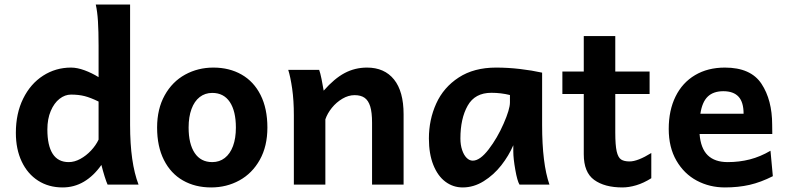

<svg xmlns="http://www.w3.org/2000/svg" viewBox="-20 -801 3419 833"><path d="M581.1 0H446.8Q441.4 -11.7 433.8 -35.9Q426.3 -60.1 419.9 -85.4Q386.2 -37.6 344 -12.7Q301.8 12.2 251.5 12.2Q191.4 12.2 145.5 -17.1Q99.6 -46.4 74.2 -100.1Q48.8 -153.8 48.8 -224.6Q48.8 -309.1 80.6 -373.3Q112.3 -437.5 167 -472.7Q221.7 -507.8 288.1 -507.8Q314.9 -507.8 346.7 -496.1Q378.4 -484.4 407.7 -466.3V-603Q407.7 -665 405 -708.5Q402.3 -752 395.5 -781.2H544.4V-258.8Q544.4 -95.2 581.1 0ZM288.1 -390.6Q261.7 -390.6 238.3 -372.3Q214.8 -354 200.2 -319.6Q185.5 -285.2 185.5 -239.3Q185.5 -169.4 208.7 -133.5Q231.9 -97.7 278.3 -97.7Q303.2 -97.7 328.6 -111.6Q354 -125.5 375 -147.9Q396 -170.4 407.7 -195.3V-360.4Q373 -377.4 347.2 -384Q321.3 -390.6 288.1 -390.6Z M905.8 -507.8Q975.1 -507.8 1028.1 -477.5Q1081.1 -447.3 1110.6 -388.7Q1140.1 -330.1 1140.1 -247.6Q1140.1 -166.5 1107.2 -107.7Q1074.2 -48.8 1018.6 -18.3Q962.9 12.2 896 12.2Q826.7 12.2 773.7 -18.1Q720.7 -48.3 691.2 -106.9Q661.6 -165.5 661.6 -247.6Q661.6 -328.6 694.6 -387.7Q727.5 -446.8 783.2 -477.3Q838.9 -507.8 905.8 -507.8ZM900.9 -97.7Q932.1 -97.7 955.3 -115.7Q978.5 -133.8 991 -167.5Q1003.4 -201.2 1003.4 -247.6Q1003.4 -318.8 977.1 -358.4Q950.7 -397.9 900.9 -397.9Q869.6 -397.9 846.4 -379.9Q823.2 -361.8 810.8 -327.9Q798.3 -293.9 798.3 -247.6Q798.3 -176.8 824.7 -137.2Q851.1 -97.7 900.9 -97.7Z M1594.2 -268.6Q1594.2 -313.5 1586.2 -339.4Q1578.1 -365.2 1561.8 -376.7Q1545.4 -388.2 1518.6 -388.2Q1491.7 -388.2 1465.6 -372.8Q1439.5 -357.4 1419.9 -333.3Q1400.4 -309.1 1391.6 -283.2V0H1254.9V-300.3Q1254.9 -365.2 1247.6 -416.3Q1240.2 -467.3 1230.5 -498H1364.7Q1369.6 -484.9 1375.2 -457.3Q1380.9 -429.7 1384.3 -407.7Q1430.7 -460.4 1475.3 -484.1Q1520 -507.8 1572.3 -507.8Q1647.9 -507.8 1689.5 -456.1Q1731 -404.3 1731 -305.2V0H1594.2Z M2207 -143.1V-170.9Q2187.5 -125.5 2154.8 -83.7Q2122.1 -42 2078.6 -14.9Q2035.2 12.2 1987.3 12.2Q1945.8 12.2 1912.6 -12.5Q1879.4 -37.1 1860.1 -85.2Q1840.8 -133.3 1840.8 -200.2Q1840.8 -281.7 1872.6 -351.8Q1904.3 -421.9 1970.2 -464.8Q2036.1 -507.8 2132.3 -507.8Q2183.6 -507.8 2235.8 -501.7Q2288.1 -495.6 2332 -485.8V-258.8Q2332 -91.3 2363.8 0H2233.9Q2224.1 -16.1 2215.6 -64.7Q2207 -113.3 2207 -143.1ZM2111.8 -398.4Q2040.5 -398.4 2009 -342.5Q1977.5 -286.6 1977.5 -200.2Q1977.5 -172.4 1984.9 -150.4Q1992.2 -128.4 2004.4 -116.2Q2016.6 -104 2031.2 -104Q2062.5 -104 2100.1 -153.1Q2137.7 -202.1 2165 -264.6Q2192.4 -327.1 2192.4 -356.4V-388.7Q2153.3 -398.4 2111.8 -398.4Z M2680.2 12.2Q2603 12.2 2557.9 -20.5Q2512.7 -53.2 2512.7 -131.8V-393.1H2419.9V-490.7H2512.7V-644.5H2649.4V-490.7H2798.3V-393.1H2649.4V-225.6Q2649.4 -170.9 2655.5 -144.3Q2661.6 -117.7 2674.6 -109.1Q2687.5 -100.6 2711.4 -100.6Q2746.6 -100.6 2805.7 -137.2V-27.8Q2772.5 -6.8 2740.5 2.7Q2708.5 12.2 2680.2 12.2Z M3015.1 -219.7Q3020 -157.2 3050.5 -127.4Q3081.1 -97.7 3137.2 -97.7Q3187.5 -97.7 3233.2 -109.4Q3278.8 -121.1 3322.8 -147L3333 -36.6Q3281.2 -10.3 3232.2 1Q3183.1 12.2 3125 12.2Q3058.6 12.2 3003.2 -17.3Q2947.8 -46.9 2914.6 -104.2Q2881.3 -161.6 2881.3 -241.7Q2881.3 -322.3 2910.9 -382.3Q2940.4 -442.4 2995.6 -475.1Q3050.8 -507.8 3125 -507.8Q3237.3 -507.8 3283.7 -437.5Q3330.1 -367.2 3330.1 -259.8L3330.6 -219.7ZM3206.1 -307.6Q3206.1 -357.9 3184.1 -381.6Q3162.1 -405.3 3118.2 -405.3Q3075.2 -405.3 3050.8 -382.1Q3026.4 -358.9 3018.6 -307.6Z"/></svg>

Font: Lesson One
Style: Bold
Weight: 700
Designer: But Ko, Victor Gaultney, Annie Olsen, Julie Remington, Don Collingsworth, Eric Hays, Becca Hirsbrunner
Version: Version 1.100